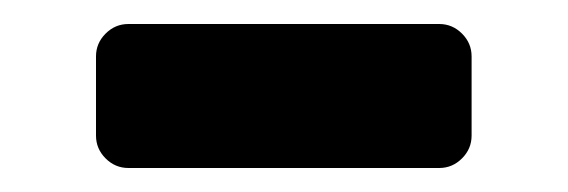

<svg xmlns="http://www.w3.org/2000/svg" viewBox="-20 -735 473 160"><path d="M60 -622V-688Q60 -699 68 -707Q76 -715 87 -715H346Q357 -715 365 -707Q373 -699 373 -688V-622Q373 -611 365 -603Q357 -595 346 -595H87Q76 -595 68 -603Q60 -611 60 -622Z"/></svg>

Font: Hezaedrus Medium
Style: Regular
Weight: 500
Designer: Hubert & Fischer
Foundry: Hubert & Fischer
Version: Version 1.10;September 3, 2019;FontCreator 11.5.0.2425 64-bi